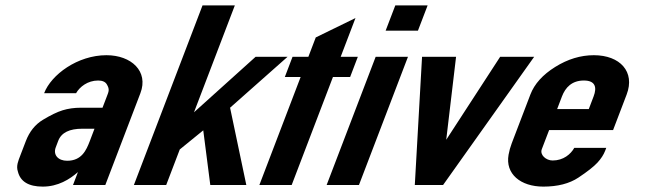

<svg xmlns="http://www.w3.org/2000/svg" viewBox="-20 -687 2400 713"><path d="M269.4 -48 251.1 0H371.1L501.4 -341C532.4 -422.2 467.7 -482 375.3 -482C267.9 -482 170.1 -409.5 143.9 -341H262.6C275.7 -364.3 305.5 -388 344.3 -388C360.2 -388 370.9 -383.3 376.5 -374C387.9 -355 383.9 -347.5 376.4 -328L360.7 -287H280.7C255.7 -287 233.1 -283.8 212.7 -277.5C192.4 -271.2 167.9 -259.3 139.2 -242C110.5 -224.7 89.4 -198.3 75.9 -163L55.2 -109C48.1 -90.3 39.2 -70.7 46.4 -50C55.5 -12.7 86.3 6 138.8 6C195.5 6 239 -21.2 269.4 -48ZM285.9 -209H330.9L313.4 -163C300.5 -129.4 283.4 -90 229.2 -90C196 -90 176.3 -111.9 187.1 -140L196.2 -164C208 -194.9 238.3 -209 285.9 -209Z M477.2 0H597.2L647.6 -132L734.8 -203L760.9 0H894.7L834.4 -287L1047.8 -476H929.1L700.4 -270L852.1 -667H732.1Z M943.2 0H1063.2L1216.4 -401H1280.2L1308.8 -476H1245.1L1300.1 -620L1152.6 -548L1125.1 -476H1066.3L1037.7 -401H1096.4Z M1193 0H1313L1495 -476H1375ZM1412 -573H1532L1568 -667H1448Z M1520.4 0H1625.4L1963.6 -476H1837.3L1637.1 -168L1673.6 -476H1547.3Z M2032.2 -91C2007.8 -91 1983.9 -111.7 1992 -133L2019.2 -204H2256.7L2307.1 -336C2339.4 -420.6 2282.4 -482 2185.4 -482C2136.2 -482 2088.4 -467.5 2041.9 -438.5C1995.4 -409.5 1964.6 -375.3 1949.6 -336L1880.4 -155C1875.1 -141 1871.1 -126.8 1868.6 -112.5C1855.8 -41 1913.2 6 1997.7 6C2051 6 2094.4 -5.2 2128 -27.5C2161.5 -49.8 2185 -68.3 2198.6 -83C2212.1 -97.7 2221.6 -112.3 2227.2 -127L2231.4 -138H2112.7C2099.4 -114.3 2072.1 -91 2032.2 -91ZM2148.2 -388C2190.8 -388 2197.4 -362.8 2184.4 -329L2166.5 -282H2049L2066.9 -329C2079.6 -362.2 2103.7 -388 2148.2 -388Z"/></svg>

Font: Din Kursivschrift
Style: Breit
Weight: 400
Version: Version 1.089